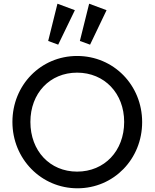

<svg xmlns="http://www.w3.org/2000/svg" viewBox="-20 -1006 834 1036"><path d="M398 10C594 10 747 -148 747 -347C747 -547 593 -704 396 -704C200 -704 47 -547 47 -348C47 -149 202 10 398 10ZM144 -348C144 -503 249 -614 396 -614C544 -614 650 -502 650 -348C650 -192 544 -80 396 -80C249 -80 144 -192 144 -348ZM240 -785 294 -765 384 -951 290 -986ZM411 -785 466 -765 555 -951 461 -986Z"/></svg>

Font: MV Cash
Style: Regular
Weight: 400
Designer: Rodrigo Fuenzalida
Foundry: fragTYPE
Version: Version 1.100;Glyphs 3.1.2 (3151)